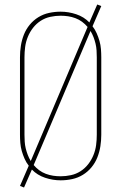

<svg xmlns="http://www.w3.org/2000/svg" viewBox="-20 -795 540 855"><path d="M87 40 69 33 108 -57Q97 -71 89.5 -88Q82 -105 77 -122.5Q72 -140 70.5 -158.5Q69 -177 69 -195V-540Q69 -566 73 -591.5Q77 -617 86.5 -641Q96 -665 112.5 -685Q129 -705 151 -718.5Q173 -732 198.5 -737.5Q224 -743 250 -743Q285 -743 319.5 -731.5Q354 -720 378 -695L413 -775L431 -768L392 -678Q403 -664 410.5 -647Q418 -630 423 -612.5Q428 -595 429.5 -576.5Q431 -558 431 -540V-195Q431 -169 427 -143.5Q423 -118 413.5 -94Q404 -70 387.5 -50Q371 -30 349 -16.5Q327 -3 301.5 2.5Q276 8 250 8Q215 8 180.5 -3.5Q146 -15 122 -40ZM117 -78 370 -675Q359 -688 345.5 -698Q332 -708 316 -714Q300 -720 283.5 -722.5Q267 -725 250 -725Q227 -725 204 -720Q181 -715 161.5 -702.5Q142 -690 127.5 -671.5Q113 -653 104 -631Q95 -609 92 -586Q89 -563 89 -540V-195Q89 -180 90 -164.5Q91 -149 94.5 -134.5Q98 -120 103.5 -105.5Q109 -91 117 -78ZM250 -10Q273 -10 296 -15Q319 -20 338.5 -32.5Q358 -45 372.5 -63.5Q387 -82 396 -104Q405 -126 408 -149Q411 -172 411 -195V-540Q411 -555 410 -570.5Q409 -586 405.5 -600.5Q402 -615 396.5 -629.5Q391 -644 383 -657L130 -60Q141 -47 154.5 -37Q168 -27 184 -21Q200 -15 216.5 -12.5Q233 -10 250 -10Z"/></svg>

Font: Iosevka Curly Slab Thin
Style: Regular
Weight: 100
Monospace: yes
Designer: Belleve Invis
Foundry: Belleve Invis
Version: Version 22.1.2; ttfautohint (v1.8.4)